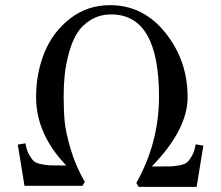

<svg xmlns="http://www.w3.org/2000/svg" viewBox="-20 -721 858 745"><path d="M237 -79Q120 -201 120 -344Q120 -437 152.5 -517Q185 -597 252 -649Q319 -701 407 -701Q536 -701 622 -593.5Q708 -486 708 -344Q708 -218 569 -75H581Q587 -75 597 -75Q629 -75 643.5 -75.5Q658 -76 678.5 -80Q699 -84 708 -93Q717 -102 726 -118.5Q735 -135 739 -161L769 -156L743 4H518L509 -11Q597 -168 597 -346Q597 -665 412 -665Q367 -665 332.5 -644Q298 -623 278.5 -591Q259 -559 247 -514Q235 -469 231 -429.5Q227 -390 227 -346Q227 -290 231 -249Q235 -208 254 -143Q273 -78 309 -15L300 0H75L49 -160L79 -165Q83 -139 92 -122.5Q101 -106 110 -97Q119 -88 139.5 -84Q160 -80 174 -79.5Q188 -79 221 -79Q224 -79 226 -79Q228 -79 231 -79Q234 -79 237 -79Z"/></svg>

Font: Academico
Style: Regular
Weight: 400
Foundry: Steinberg Media Technologies GmbH
Version: Version 0.902